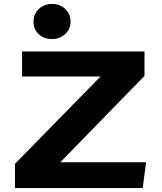

<svg xmlns="http://www.w3.org/2000/svg" viewBox="-20 -954 821 974"><path d="M56 0V-123L490 -566H92V-693H713V-569L286 -131H721L704 0ZM176 -781Q150 -806 150 -844.5Q150 -883 177 -908.5Q204 -934 244 -934Q284 -934 311 -908.5Q338 -883 338 -845Q338 -807 311 -781.5Q284 -756 243 -756Q202 -756 176 -781Z"/></svg>

Font: Fix15 Mono
Style: Bold
Weight: 700
Designer: Carrois Corporate & Edenspiekermann AG
Foundry: Carrois Corporate GbR & Edenspiekermann AG
Version: Version 3.206